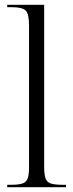

<svg xmlns="http://www.w3.org/2000/svg" viewBox="-20 -780 305 800"><path d="M10 0V-10H25Q57 -10 73.5 -15.5Q90 -21 95.5 -37Q101 -53 101 -85V-674Q101 -723 86.5 -736.5Q72 -750 30 -750H10V-760H164V-87Q164 -54 169.5 -37.5Q175 -21 191.5 -15.5Q208 -10 241 -10H255V0Z"/></svg>

Font: Noto Serif Display SemiCondensed Light
Style: Regular
Weight: 300
Width: 4
Designer: Monotype Design Team
Foundry: Monotype Imaging Inc.
Version: Version 2.009